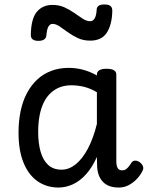

<svg xmlns="http://www.w3.org/2000/svg" viewBox="-20 -823 664 860"><path d="M242 17Q189 17 148.5 -11Q108 -39 85.5 -94Q63 -149 63 -229Q63 -281 72.5 -326Q82 -371 101 -406.5Q120 -442 147 -467Q174 -492 209.5 -505.5Q245 -519 288 -519Q321 -519 352.5 -510.5Q384 -502 414 -485V-489Q414 -502 425 -508.5Q436 -515 457 -515Q479 -515 490 -508.5Q501 -502 501 -489V-101Q501 -86 504 -77Q507 -68 512.5 -64Q518 -60 527 -60Q536 -60 542 -63.5Q548 -67 555 -75Q562 -83 570 -96Q576 -103 585 -103.5Q594 -104 605 -97Q616 -89 620 -79Q624 -69 619 -59Q609 -38 592.5 -21Q576 -4 556 6.5Q536 17 512 17Q488 17 470.5 10.5Q453 4 441 -8.5Q429 -21 422.5 -38.5Q416 -56 415 -78Q415 -87 414.5 -98Q414 -109 414 -120Q393 -73 365.5 -42.5Q338 -12 306.5 2.5Q275 17 242 17ZM151 -232Q151 -181 162 -143Q173 -105 196 -84Q219 -63 256 -63Q289 -63 319 -87Q349 -111 373.5 -157Q398 -203 414 -268V-410Q383 -428 355 -434.5Q327 -441 299 -441Q272 -441 249 -432.5Q226 -424 207.5 -407Q189 -390 176.5 -365Q164 -340 157.5 -306.5Q151 -273 151 -232ZM152 -640Q118 -640 118 -666Q119 -739 145 -770Q171 -801 215 -801Q245 -801 269 -790Q293 -779 313.5 -764.5Q334 -750 351 -739Q368 -728 384 -728Q397 -728 404.5 -741.5Q412 -755 413 -781Q415 -803 447 -803Q467 -803 475 -796Q483 -789 483 -775Q482 -714 459 -677.5Q436 -641 384 -641Q353 -641 328.5 -652.5Q304 -664 283.5 -679Q263 -694 246.5 -705Q230 -716 215 -716Q204 -716 197 -704Q190 -692 188 -666Q187 -653 178 -646.5Q169 -640 152 -640Z"/></svg>

Font: Playwrite PE
Style: Regular
Weight: 400
Designer: Veronika Burian, José Scaglione
Foundry: TypeTogether
Version: Version 1.002